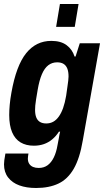

<svg xmlns="http://www.w3.org/2000/svg" viewBox="-31 -743 519 958"><path d="M149 195Q101 195 65.5 182Q30 169 9.5 142.5Q-11 116 -11 77Q-11 69 -9.5 56.5Q-8 44 -4 23H111Q110 30 109 36.5Q108 43 108 48Q108 64 115 74.5Q122 85 134 90Q146 95 162 95Q188 95 206.5 81.5Q225 68 237.5 42.5Q250 17 256 -19Q260 -36 262.5 -53Q265 -70 269 -86H263Q249 -64 230 -48Q211 -32 188 -24Q165 -16 138 -16Q99 -16 71.5 -32.5Q44 -49 29.5 -83Q15 -117 15 -169Q15 -192 17.5 -220Q20 -248 26 -281Q50 -416 99.5 -477.5Q149 -539 225 -539Q273 -539 301.5 -517.5Q330 -496 341 -461H346L367 -527H468L382 -42Q367 47 337 99Q307 151 260.5 173Q214 195 149 195ZM200 -127Q219 -127 234.5 -135.5Q250 -144 262.5 -161.5Q275 -179 284 -204.5Q293 -230 299 -265Q303 -293 305.5 -311Q308 -329 309.5 -340.5Q311 -352 311 -361Q311 -385 305 -400.5Q299 -416 286.5 -424Q274 -432 254 -432Q229 -432 210 -417.5Q191 -403 178 -372.5Q165 -342 157 -295Q152 -266 149 -247Q146 -228 145 -216.5Q144 -205 144 -195Q144 -172 150 -157Q156 -142 168.5 -134.5Q181 -127 200 -127ZM249 -609 268 -723H361L342 -609Z"/></svg>

Font: Archivo Condensed
Style: Bold Italic
Weight: 700
Width: 3
Italic angle: -10°
Designer: Hector Gatti
Foundry: Omnibus-Type
Version: Version 2.001